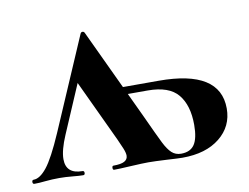

<svg xmlns="http://www.w3.org/2000/svg" viewBox="-65 -478 712 550"><g transform="rotate(-10 291.5 -202.5)"><path d="M574 -117Q574 -65 533.5 -32.5Q493 0 425 0Q413 0 381 -2Q343 -4 326 -4Q310 -4 274 -2Q240 0 226 0Q222 0 222 -6Q222 -12 226 -12Q248 -12 258 -17.5Q268 -23 268 -34Q268 -42 262.5 -55.5Q257 -69 250 -84L166 -263L106 -123Q88 -81 88 -55Q88 -12 136 -12Q141 -12 141 -6Q141 0 136 0Q125 0 105 -2Q85 -4 67 -4Q46 -4 26 -2Q8 0 -6 0Q-11 0 -11 -6Q-11 -12 -6 -12Q12 -12 32.5 -37.5Q53 -63 83 -132L199 -401Q201 -405 205 -405Q209 -405 211 -401L335 -137Q363 -76 374 -54Q385 -32 396 -22Q407 -12 423 -12Q450 -12 462 -30Q474 -48 474 -87Q474 -144 448 -175.5Q422 -207 360 -207H273L265 -229H396Q574 -229 574 -117Z"/></g></svg>

Font: Cormorant Garamond
Style: Bold
Weight: 700
Designer: Christian Thalmann (Catharsis Fonts)
Foundry: Catharsis Fonts
Version: Version 4.000